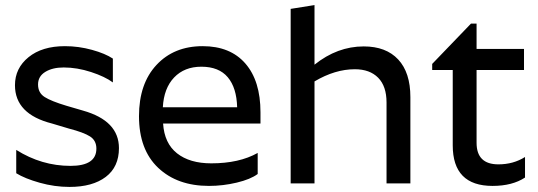

<svg xmlns="http://www.w3.org/2000/svg" viewBox="-20 -723 2122 757"><path d="M307 -287Q449 -247 449 -139Q449 -65 397 -25.5Q345 14 254 14Q195 14 136.5 -2.5Q78 -19 44 -40V-132Q144 -69 258 -69Q360 -69 360 -137Q360 -169 335 -185Q310 -201 252 -216L185 -236Q39 -273 39 -387Q39 -454 92.5 -497.5Q146 -541 236 -541Q290 -541 342.5 -526.5Q395 -512 425 -492V-398Q394 -421 339 -439Q284 -457 231 -457Q187 -457 158.5 -439.5Q130 -422 130 -390Q130 -357 156 -340.5Q182 -324 242 -306Z M996 -37Q968 -16 913.5 -3Q859 10 804 10Q679 10 603.5 -61.5Q528 -133 528 -265Q528 -393 597 -467Q666 -541 779 -541Q888 -541 947.5 -472.5Q1007 -404 1007 -280V-236H623Q628 -158 678 -118.5Q728 -79 813 -79Q923 -79 996 -120ZM774 -460Q707 -460 666.5 -417.5Q626 -375 622 -300H915Q913 -377 878 -418.5Q843 -460 774 -460Z M1379 -450Q1301 -450 1220 -402V0H1126V-688L1220 -703V-468Q1310 -540 1414 -540Q1502 -540 1550 -488.5Q1598 -437 1598 -340V0H1504V-319Q1504 -383 1471 -416.5Q1438 -450 1379 -450Z M2050 -23Q2000 10 1922 10Q1765 10 1765 -150V-447H1684V-471L1837 -630H1859V-530H2046V-447H1859V-160Q1859 -75 1945 -75Q2004 -75 2050 -104Z"/></svg>

Font: Roundo Medium
Style: Regular
Weight: 500
Designer: Namrata Goyal (Gurmukhi), Shiva Nallaperumal (Latin)
Foundry: Indian Type Foundry
Version: Version 1.000;PS 1.0;hotconv 1.0.88;makeotf.lib2.5.647800